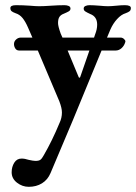

<svg xmlns="http://www.w3.org/2000/svg" viewBox="-20 -437 525 741"><path d="M485 -406Q485 -398 480.5 -394Q476 -390 465 -386Q448 -381 432 -363.5Q416 -346 406 -323L393 -292H445Q452 -292 458 -287Q464 -282 464 -277L463 -273Q459 -260 449 -251Q439 -242 426 -242H372L262 25L175 231Q164 257 142 270.5Q120 284 91 284Q66 284 45.5 268Q25 252 25 228Q25 207 35 191Q45 175 63 175Q76 175 91 180Q109 184 117 184Q130 184 136 179.5Q142 175 149 162Q181 107 210 37Q219 18 219 -3Q219 -20 209 -46L126 -242H54Q44 -242 39 -250Q34 -258 34 -267Q34 -277 42 -284.5Q50 -292 61 -292H105L88 -331Q78 -354 67 -367.5Q56 -381 40 -386Q29 -390 24.5 -394Q20 -398 20 -406Q20 -417 42 -417Q68 -417 96 -415Q118 -413 131 -413Q149 -413 177 -415Q205 -417 229 -417Q238 -417 245 -414Q252 -411 252 -404Q252 -397 245 -393Q238 -389 226 -384Q215 -380 209.5 -372Q204 -364 204 -348Q204 -336 214 -308L221 -292H343L347 -304Q355 -324 355 -342Q355 -373 328 -383Q315 -389 309 -393Q303 -397 303 -404Q303 -411 310 -414Q317 -417 325 -417Q340 -417 364 -415Q384 -413 397 -413Q409 -413 429 -415Q447 -417 462 -417Q485 -417 485 -406ZM325 -242H241L283 -141Q284 -137 287 -137Q289 -137 290 -141Z"/></svg>

Font: EB Garamond SemiBold
Style: Regular
Weight: 600
Designer: Georg Duffner and Octavio Pardo
Foundry: Georg Duffner
Version: Version 1.000